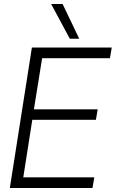

<svg xmlns="http://www.w3.org/2000/svg" viewBox="-20 -937 577 957"><path d="M29 0 139 -700H537L528 -647H190L149 -392H467L458 -340H141L96 -53H450L441 0ZM328 -744 235 -917H292L375 -744Z"/></svg>

Font: Georama ExtraCondensed Thin Light
Style: Italic
Weight: 300
Italic angle: -9°
Version: Version 1.001